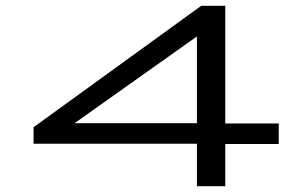

<svg xmlns="http://www.w3.org/2000/svg" viewBox="-20 -644 1040 664"><path d="M661 0V-147H96V-204L676 -624H759V-217H944V-146H759V0ZM238 -218H661V-518Z"/></svg>

Font: Inconsolata UltraExpanded
Style: Regular
Weight: 400
Width: 9
Monospace: yes
Designer: Raph Levien, Cyreal, Brenton Simpson
Foundry: Raph Levien, Cyreal, Google
Version: Version 3.000; ttfautohint (v1.8.2.53-6de2)